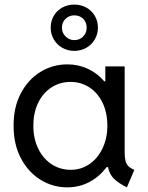

<svg xmlns="http://www.w3.org/2000/svg" viewBox="-20 -806 641 834"><path d="M449.2 -80.1H442.9Q412.1 -38.6 368.2 -15.4Q324.2 7.8 272.5 7.8Q209 7.8 155.5 -25.4Q102.1 -58.6 70.3 -119.6Q38.6 -180.7 39.1 -259.8Q38.6 -339.4 70.1 -399.9Q101.6 -460.4 155.3 -493.4Q209 -526.4 272.5 -526.4Q320.3 -526.4 361.3 -507.3Q402.3 -488.3 432.6 -453.1H437.5V-517.6H521.5V-146.5Q521.5 -122.6 524.9 -108.2Q528.3 -93.8 537.4 -84.5Q546.4 -75.2 563.5 -68.4L531.2 7.8Q494.6 -10.3 474.9 -29.8Q455.1 -49.3 449.2 -80.1ZM446.3 -259.8Q446.3 -317.4 425 -360.6Q403.8 -403.8 367.4 -427Q331.1 -450.2 287.1 -450.2Q240.2 -450.2 203.1 -426Q166 -401.9 145.3 -358.4Q124.5 -314.9 125 -259.8Q124.5 -205.6 145.3 -161.9Q166 -118.2 203.1 -93.3Q240.2 -68.4 287.1 -68.4Q332.5 -68.4 368.7 -93.3Q404.8 -118.2 425.5 -161.9Q446.3 -205.6 446.3 -259.8ZM200.2 -685.5Q200.2 -714.4 213.6 -737.3Q227.1 -760.3 250.5 -773.2Q273.9 -786.1 302.7 -786.1Q331.1 -786.1 354.7 -773.2Q378.4 -760.3 391.8 -737.3Q405.3 -714.4 405.3 -685.5Q405.3 -658.2 391.8 -635Q378.4 -611.8 355 -598.4Q331.5 -585 302.7 -585Q273.9 -585 250.5 -598.4Q227.1 -611.8 213.6 -635Q200.2 -658.2 200.2 -685.5ZM356.4 -685.5Q356.4 -709.5 341.3 -724.4Q326.2 -739.3 302.7 -739.3Q280.3 -739.3 264.6 -724.1Q249 -709 249 -685.5Q249 -663.6 264.9 -647.7Q280.8 -631.8 302.7 -631.8Q326.2 -631.8 341.3 -647.5Q356.4 -663.1 356.4 -685.5Z"/></svg>

Font: Reddit Sans Strawberry
Style: Regular
Weight: 400
Designer: Stephen Hutchings
Foundry: Reddit
Version: Version 1.013